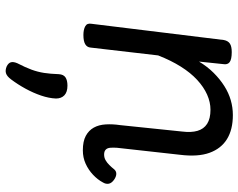

<svg xmlns="http://www.w3.org/2000/svg" viewBox="-103 -456 852 686"><g transform="rotate(90 323.0 -113.0)"><path d="M517 17Q485 17 465.5 6.5Q446 -4 436 -22Q426 -40 424.5 -64.5Q423 -89 427 -116L450 -338Q454 -370 447.5 -392.5Q441 -415 422.5 -427Q404 -439 372 -439Q345 -439 318 -427Q291 -415 265.5 -391.5Q240 -368 218 -333Q196 -298 178 -252L150 -11Q149 2 138 8.5Q127 15 105 15Q86 15 74 8.5Q62 2 65 -14L123 -487Q126 -502 136 -508.5Q146 -515 166 -515Q192 -515 202 -507.5Q212 -500 209 -484L200 -398Q218 -428 240.5 -450.5Q263 -473 287.5 -488.5Q312 -504 338 -511.5Q364 -519 391 -519Q443 -519 477 -498Q511 -477 526 -435.5Q541 -394 533 -330L508 -105Q507 -91 508 -80.5Q509 -70 515 -64.5Q521 -59 532 -59Q543 -59 552 -64Q561 -69 569.5 -77.5Q578 -86 585 -95Q592 -103 602 -102.5Q612 -102 623 -94Q635 -85 636.5 -75Q638 -65 632 -55Q622 -36 604.5 -19.5Q587 -3 565 7Q543 17 517 17ZM217 289Q205 283 202.5 274Q200 265 206 251Q221 222 229 200Q237 178 240.5 155.5Q244 133 245 103Q246 86 256.5 79Q267 72 286 72Q309 72 320.5 83Q332 94 332 113Q331 138 321.5 166Q312 194 297 221.5Q282 249 264 273Q253 288 242 291.5Q231 295 217 289Z"/></g></svg>

Font: Playwrite GB J
Style: Italic
Weight: 400
Italic angle: -7.01216°
Designer: Veronika Burian, José Scaglione
Foundry: TypeTogether
Version: Version 1.002